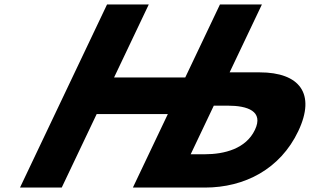

<svg xmlns="http://www.w3.org/2000/svg" viewBox="-20 -845 1396 865"><path d="M943.2 -369H1006.1C1095.6 -369 1168.5 -344 1128.5 -260C1088.1 -175 991.5 -150 902 -150H839.1ZM415.5 -331H736.1L578.7 0H579.7H767.7H903.3C1081.9 0 1242.4 -83 1323.7 -254C1404.5 -424 1328.7 -519 1150 -519H1014.5L1160 -825H1159H972H971L814.6 -496H493.9L650.3 -825H462.3L70.1 0H258.1Z"/></svg>

Font: Hussar
Style: BdSuprExtOblFive
Weight: 700
Foundry: Cannot Into Space Fonts
Version: Version 2.00